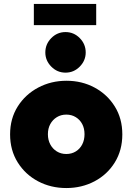

<svg xmlns="http://www.w3.org/2000/svg" viewBox="-20 -938 657 970"><path d="M315 12Q237 12 172.5 -22Q108 -56 69.5 -117.5Q31 -179 31 -259Q31 -339 69.5 -400Q108 -461 173 -495.5Q238 -530 316 -530Q394 -530 458 -495.5Q522 -461 560 -400Q598 -339 598 -259Q598 -179 560 -117.5Q522 -56 457.5 -22Q393 12 315 12ZM315 -160Q342 -160 363 -173Q384 -186 395.5 -208.5Q407 -231 407 -260Q407 -289 395.5 -311Q384 -333 363 -346Q342 -359 315 -359Q288 -359 267 -346Q246 -333 234 -311Q222 -289 222 -260Q222 -231 234 -208.5Q246 -186 267 -173Q288 -160 315 -160ZM311 -571Q269 -571 239 -601.5Q209 -632 209 -673Q209 -715 239 -745.5Q269 -776 311 -776Q353 -776 383 -745.5Q413 -715 413 -673Q413 -632 383 -601.5Q353 -571 311 -571ZM151 -811V-918H466V-811Z"/></svg>

Font: MuseoModerno Thin Black
Style: Regular
Weight: 900
Version: Version 1.002